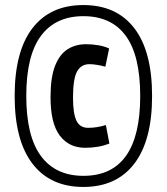

<svg xmlns="http://www.w3.org/2000/svg" viewBox="-20 -730 660 760"><path d="M310 -710Q441 -710 511.5 -618.5Q582 -527 582 -350Q582 -174 511.5 -82Q441 10 310 10Q179 10 108.5 -82Q38 -174 38 -350Q38 -527 108.5 -618.5Q179 -710 310 -710ZM310 -34Q535 -34 535 -350Q535 -510 478 -588Q421 -666 310 -666Q200 -666 142 -588Q84 -510 84 -350Q84 -191 142 -112.5Q200 -34 310 -34ZM180 -345Q180 -424 198 -469.5Q216 -515 247.5 -535Q279 -555 321 -555Q344 -555 368.5 -551Q393 -547 412 -538L397 -466Q383 -470 365.5 -473Q348 -476 334 -476Q301 -476 285 -447Q269 -418 269 -343Q269 -281 282.5 -252.5Q296 -224 329 -224Q347 -224 365 -227Q383 -230 399 -235L413 -162Q391 -153 366.5 -149Q342 -145 317 -145Q253 -145 216.5 -193.5Q180 -242 180 -345Z"/></svg>

Font: Georama Semi Condensed SemiBold
Style: Regular
Weight: 600
Width: 4
Designer: Jean-Baptiste Levee
Foundry: Production Type
Version: Version 1.000